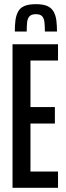

<svg xmlns="http://www.w3.org/2000/svg" viewBox="-20 -900 318 920"><path d="M40 0V-688H258V-610H126V-387H243V-308H126V-78H258V0ZM152 -880Q187 -880 207 -871Q227 -862 237 -844Q247 -826 250 -802.5Q253 -779 253 -749H195Q195 -775 193 -793.5Q191 -812 182 -822Q173 -832 152 -832Q131 -832 121.5 -822Q112 -812 110 -793.5Q108 -775 108 -749H51Q51 -779 54 -802.5Q57 -826 66.5 -844Q76 -862 96.5 -871Q117 -880 152 -880Z"/></svg>

Font: Saira UltraCondensed SemiBold
Style: Regular
Weight: 600
Width: 1
Designer: Hector Gatti with collaboration of the Omnibus-Type team
Foundry: Omnibus-Type
Version: Version 1.101